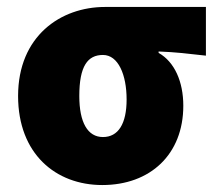

<svg xmlns="http://www.w3.org/2000/svg" viewBox="-20 -520 624 552"><path d="M274 12C412 12 507 -76 507 -216C507 -285 482 -342 436 -368V-372C487 -370 518 -366 572 -360V-500H282C154 -500 32 -416 32 -244C32 -78 140 12 274 12ZM276 -126C232 -126 208 -168 208 -244C208 -330 232 -362 276 -362C320 -362 344 -305 344 -234C344 -164 320 -126 276 -126Z"/></svg>

Font: Source Sans Pro Black
Style: Regular
Weight: 900
Designer: Paul D. Hunt
Foundry: Adobe Systems Incorporated
Version: Version 3.006;hotconv 1.0.111;makeotfexe 2.5.65597